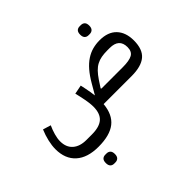

<svg xmlns="http://www.w3.org/2000/svg" viewBox="-229 -966 1731 1731"><g transform="rotate(-45 636.0 -101.0)"><path d="M329 240Q189 240 113.5 172Q38 104 38 -20Q38 -65 50.5 -119Q63 -173 85 -225L161 -202Q142 -161 130 -118Q118 -75 118 -40Q118 36 165 77.5Q212 119 295 119H364Q461 119 506.5 78.5Q552 38 552 -50Q552 -70 548 -103.5Q544 -137 530 -200L519 -247L605 -264L615 -217Q622 -184 626 -158.5Q630 -133 632 -113H634L688 -206Q725 -270 762.5 -313.5Q800 -357 840.5 -383.5Q881 -410 924 -421.5Q967 -433 1014 -433Q1120 -433 1176 -374.5Q1232 -316 1232 -213Q1232 -100 1172.5 -50Q1113 0 990 0H633Q622 123 548 181.5Q474 240 329 240ZM990 -113Q1074 -113 1111.5 -134Q1149 -155 1149 -211Q1149 -319 1029 -319H999Q957 -319 924 -313Q891 -307 862.5 -292Q834 -277 809 -251Q784 -225 757 -185L714 -119L718 -113ZM321 447Q298 447 284.5 433Q271 419 271 390Q271 360 284.5 346.5Q298 333 321 333H336Q359 333 373 346.5Q387 360 387 390Q387 419 373 433Q359 447 336 447ZM976 -535Q953 -535 939.5 -549Q926 -563 926 -592Q926 -622 939.5 -635.5Q953 -649 976 -649H991Q1014 -649 1028 -635.5Q1042 -622 1042 -592Q1042 -563 1028 -549Q1014 -535 991 -535Z"/></g></svg>

Font: IBM Plex Sans Arabic Medm
Style: Regular
Weight: 500
Designer: Mike Abbink, Paul van der Laan, Pieter van Rosmalen, Wael Morcos, Khajak Apelian
Foundry: Bold Monday
Version: Version 1.005